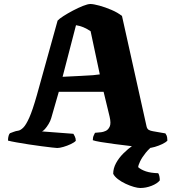

<svg xmlns="http://www.w3.org/2000/svg" viewBox="-20 -740 872 960"><path d="M266 0Q261 0 239.5 -2.5Q218 -5 187 -9Q156 -13 123.5 -18Q91 -23 63 -28Q35 -33 20 -37Q20 -51 23 -61Q26 -71 30 -74L49 -81Q59 -85 70.5 -86.5Q82 -88 96 -101.5Q110 -115 126.5 -152Q143 -189 164 -263L268 -637Q276 -646 297 -659.5Q318 -673 344.5 -687Q371 -701 395 -710.5Q419 -720 432 -720Q447 -720 476.5 -712Q506 -704 537.5 -690.5Q569 -677 590 -660L713 -107Q716 -95 724 -90.5Q732 -86 744 -84L807 -73Q811 -66 813.5 -61.5Q816 -57 817 -37Q809 -28 791 -19.5Q773 -11 754 -5.5Q735 0 723 0Q718 0 691.5 -3Q665 -6 627.5 -10.5Q590 -15 551.5 -20Q513 -25 483.5 -30Q454 -35 444 -39Q444 -54 449.5 -64.5Q455 -75 455 -76L487 -79Q496 -80 508.5 -85.5Q521 -91 528.5 -107Q536 -123 528 -157L498 -281H274L236 -149Q232 -135 223 -120Q214 -105 204.5 -94.5Q195 -84 189 -83L347 -71Q349 -68 354 -58Q359 -48 359 -36Q352 -28 334 -19.5Q316 -11 297 -5.5Q278 0 266 0ZM293 -356Q347 -359 384 -360.5Q421 -362 444.5 -364Q468 -366 479 -368L433 -584Q415 -596 397.5 -603.5Q380 -611 360 -614ZM681 200Q669 200 649.5 194.5Q630 189 608.5 179Q587 169 570 156Q553 143 546 129Q546 102 560 76Q574 50 597 27Q620 4 646 -14L754 -18Q728 0 709 23.5Q690 47 680.5 67Q671 87 671 96Q686 109 710 117Q734 125 771 126Q775 132 777 141.5Q779 151 779 162Q766 178 738 189Q710 200 681 200Z"/></svg>

Font: Texturina 12pt Black
Style: Regular
Weight: 900
Designer: Guillermo Torres Carreño
Foundry: Omnibus-Type
Version: Version 1.002